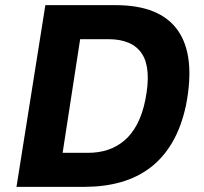

<svg xmlns="http://www.w3.org/2000/svg" viewBox="-20 -725 792 745"><path d="M44 0 156 -705H429Q601 -705 670 -607Q739 -509 702 -318Q684 -233 648.5 -172.5Q613 -112 562.5 -74Q512 -36 448 -18Q384 0 308 0ZM223 -132H321Q364 -132 399.5 -144Q435 -156 463.5 -180.5Q492 -205 512.5 -244Q533 -283 544 -338Q568 -459 531 -516Q494 -573 400 -573H291Z"/></svg>

Font: Nunito Sans 7pt SemiCondensed ExtraBold
Style: Italic
Weight: 800
Width: 4
Italic angle: -9°
Designer: Vernon Adams
Foundry: Vernon Adams
Version: Version 3.101;gftools[0.9.27]